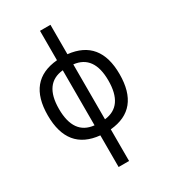

<svg xmlns="http://www.w3.org/2000/svg" viewBox="-237 -870 1074 1221"><g transform="rotate(-30 300.0 -260.0)"><path d="M338.9 -543.9Q563 -519.5 563 -269Q563 -12.7 338.9 7.8V240.2H262.2V7.8Q36.1 -14.2 36.1 -269Q36.1 -523.9 262.2 -543.9V-759.8H338.9ZM262.2 -65.9V-470.2Q118.2 -456.1 118.2 -269Q118.2 -80.6 262.2 -65.9ZM338.9 -469.2V-65.9Q481 -82 481 -269Q481 -453.1 338.9 -469.2Z"/></g></svg>

Font: Apple Sans Adjectives
Style: Regular
Weight: 400
Monospace: yes
Foundry: Apple Sans Adjectives
Version: Version 0.01